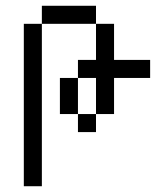

<svg xmlns="http://www.w3.org/2000/svg" viewBox="-20 -645 540 665"><path d="M312.5 -562.5H125V-625H312.5ZM62.5 -562.5H125V0H62.5ZM187.5 -375H250V-250H187.5ZM250 -250H312.5V-187.5H250ZM250 -437.5H312.5V-562.5H375V-437.5H500V-375H375V-250H312.5V-375H250Z"/></svg>

Font: 寒蝉点阵体 16px
Style: Regular
Weight: 400
Designer: Designed by Warren2060
Foundry: ChillType
Version: Version 1.000